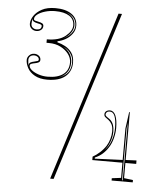

<svg xmlns="http://www.w3.org/2000/svg" viewBox="-53 -770 717 832"><g transform="rotate(5 306.0 -354.0)"><path d="M146 -411Q113 -411 91.5 -423Q70 -435 60 -453.5Q50 -472 50 -489Q50 -500 59 -509Q68 -518 81 -518Q92 -518 100.5 -511.5Q109 -505 109 -494Q109 -486 102.5 -482.5Q96 -479 87 -477.5Q78 -476 71.5 -473.5Q65 -471 65 -465Q65 -455 77 -445.5Q89 -436 107.5 -430Q126 -424 146 -424Q190 -424 214 -442Q238 -460 238 -494Q238 -513 225.5 -530Q213 -547 191 -558.5Q169 -570 139 -570H129V-585Q182 -585 210 -608Q238 -631 238 -655Q238 -682 216 -696Q194 -710 155 -710Q132 -710 111.5 -704Q91 -698 78.5 -688.5Q66 -679 66 -668Q66 -663 72.5 -661Q79 -659 87.5 -657.5Q96 -656 102.5 -652.5Q109 -649 109 -641Q109 -630 100.5 -623.5Q92 -617 81 -617Q68 -617 59 -625.5Q50 -634 50 -646Q50 -663 61.5 -680.5Q73 -698 96 -710.5Q119 -723 155 -723Q199 -723 225 -705Q251 -687 251 -655Q251 -635 239 -619Q227 -603 210 -593.5Q193 -584 176 -581V-576Q193 -572 210 -563Q227 -554 239 -537.5Q251 -521 251 -494Q251 -475 244 -459.5Q237 -444 223.5 -433Q210 -422 190.5 -416.5Q171 -411 146 -411ZM57 -646Q57 -636 64 -630Q71 -624 81 -624Q102 -624 102 -641Q102 -644 98 -646.5Q94 -649 86 -650Q72 -653 66.5 -656.5Q61 -660 61 -666Q61 -667 61 -667.5Q61 -668 61 -669Q59 -664 58 -658Q57 -652 57 -646ZM199 -595Q214 -602 224.5 -611Q235 -620 241 -631.5Q247 -643 247 -655Q247 -675 235 -689Q223 -703 200 -710Q220 -703 231.5 -689Q243 -675 243 -655Q243 -639 231.5 -622.5Q220 -606 199 -595ZM192 -424Q210 -430 222.5 -439.5Q235 -449 241 -462.5Q247 -476 247 -494Q247 -511 241 -523.5Q235 -536 225.5 -545Q216 -554 203 -560Q223 -548 233 -531Q243 -514 243 -494Q243 -467 229 -449.5Q215 -432 192 -424ZM57 -489Q57 -475 61 -466Q61 -467 61 -467.5Q61 -468 61 -469Q61 -475 66.5 -478.5Q72 -482 86 -485Q95 -487 98.5 -488.5Q102 -490 102 -494Q102 -502 95.5 -506.5Q89 -511 81 -511Q70 -511 63.5 -505Q57 -499 57 -489ZM371 -81V-96Q386 -104 401.5 -118Q417 -132 428 -149Q436 -162 441 -179Q446 -196 446 -212Q446 -232 440 -243Q434 -254 426 -260Q418 -266 412 -270.5Q406 -275 406 -283Q406 -292 412.5 -297Q419 -302 429 -302Q445 -302 453.5 -282.5Q462 -263 462 -228Q462 -207 456 -183.5Q450 -160 438 -142Q428 -126 414 -113.5Q400 -101 381 -93V-88L502 -93V-230L512 -302H515V-94L562 -96V-81H515V-15L554 -10V0H462V-10L502 -15V-81ZM419 -127Q439 -147 448 -173.5Q457 -200 457 -228Q457 -262 450 -279.5Q443 -297 429 -297Q419 -297 415 -292.5Q411 -288 411 -283Q411 -277 420.5 -271Q430 -265 435 -260Q443 -252 447 -240Q451 -228 451 -212Q451 -188 442 -165.5Q433 -143 419 -127ZM507 -5H510V-255L507 -230ZM196 15 429 -723H444L211 15Z"/></g></svg>

Font: Kalnia Glaze Thin
Style: Regular
Weight: 100
Designer: Frida Medrano
Foundry: Frida Medrano
Version: Version 1.110